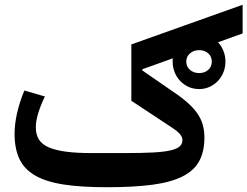

<svg xmlns="http://www.w3.org/2000/svg" viewBox="-20 -772 1036 804"><path d="M814 -399Q790 -399 770 -408Q750 -417 735 -432.5Q720 -448 711.5 -469Q703 -490 703 -514Q703 -517 703 -521Q703 -525 704 -528L576 -482V-477L689 -399Q730 -372 758 -348.5Q786 -325 803.5 -301Q821 -277 828.5 -251.5Q836 -226 836 -196Q836 -138 814.5 -98Q793 -58 745 -33.5Q697 -9 619 1.5Q541 12 427 12Q319 12 245.5 0.5Q172 -11 126.5 -37.5Q81 -64 61 -107Q41 -150 41 -212Q41 -252 51.5 -298.5Q62 -345 82 -393L168 -368Q150 -331 140 -298Q130 -265 130 -239Q130 -209 142.5 -188.5Q155 -168 183 -155.5Q211 -143 255.5 -137Q300 -131 364 -131H504Q575 -131 621.5 -133.5Q668 -136 695 -142.5Q722 -149 733 -159.5Q744 -170 744 -186Q744 -198 733 -211Q722 -224 689 -245L530 -350V-586L996 -752V-632L893 -595Q907 -580 915.5 -559Q924 -538 924 -514Q924 -490 915.5 -469Q907 -448 892 -432.5Q877 -417 857 -408Q837 -399 814 -399ZM814 -466Q837 -466 852 -479.5Q867 -493 867 -514Q867 -535 852 -548.5Q837 -562 814 -562Q791 -562 775.5 -548.5Q760 -535 760 -514Q760 -493 775.5 -479.5Q791 -466 814 -466Z"/></svg>

Font: IBM Plex Arabic SemiBold
Style: Regular
Weight: 600
Designer: Mike Abbink, Paul van der Laan, Pieter van Rosmalen, Wael Morcos, Khajak Apelian
Foundry: Bold Monday
Version: Version 1.0